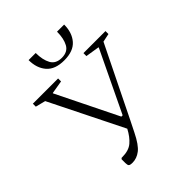

<svg xmlns="http://www.w3.org/2000/svg" viewBox="-239 -999 1146 1146"><g transform="rotate(-45 334.0 -426.0)"><path d="M342 -110Q307 -39 275 -14.5Q243 10 207 10Q186 10 180.5 4Q175 -2 175 -19V-51L181 -57H186Q242 -57 273 -83.5Q304 -110 328 -156L98 -619L35 -635V-660H248V-635L164 -621V-618L354 -232H365L550 -618V-621L462 -635V-660H648V-635L595 -624L375 -176ZM351 -710Q274 -710 237.5 -752Q201 -794 201 -862H261Q261 -804 281 -767.5Q301 -731 351 -731Q401 -731 421 -767.5Q441 -804 441 -862H501Q501 -794 464.5 -752Q428 -710 351 -710Z"/></g></svg>

Font: Spectral SC ExtraLight
Style: Regular
Weight: 275
Designer: Jean-Baptiste Levee
Foundry: Production Type
Version: Version 2.001